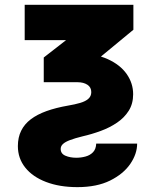

<svg xmlns="http://www.w3.org/2000/svg" viewBox="-20 -561 637 797"><path d="M82.5 -541H533.7V-437.5L270 -219.7H161.6V-322.3L254.4 -394.5H82.5ZM231.9 57.1Q231.9 77.1 251.5 85.4Q271 93.8 296.9 93.8Q316.9 93.8 335.4 88.6Q354 83.5 366.2 70.8Q378.4 58.1 379.4 35.2H549.3Q549.3 77.6 520.8 119.4Q492.2 161.1 437 188.5Q381.8 215.8 301.3 215.8Q227.1 215.8 171.1 194.3Q115.2 172.9 84.7 134.5Q54.2 96.2 54.2 45.4Q54.2 9.3 67.9 -18.3Q81.5 -45.9 107.9 -65.9Q134.3 -85.9 173.1 -99.9Q211.9 -113.8 262.2 -122.6Q291 -127.4 312.7 -133.8Q334.5 -140.1 346.7 -150.9Q358.9 -161.6 358.9 -178.7Q358.9 -198.7 342.8 -209.2Q326.7 -219.7 302.2 -219.7H216.3V-338.9H302.2Q376 -338.9 427.5 -315.4Q479 -292 505.9 -253.7Q532.7 -215.3 532.7 -169.9Q532.7 -130.4 514.4 -101.3Q496.1 -72.3 465.8 -51.8Q435.5 -31.2 398.4 -17.6Q361.3 -3.9 322.8 4.9Q291 12.7 271 20.3Q251 27.8 241.5 36.6Q231.9 45.4 231.9 57.1Z"/></svg>

Font: Inter 17pt Black
Style: Regular
Weight: 900
Version: Version 4.001;git-66647c0bb